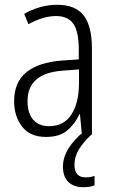

<svg xmlns="http://www.w3.org/2000/svg" viewBox="-20 -562 475 802"><path d="M219 -542Q295 -542 329.5 -497.5Q364 -453 364 -359V0H322L314 -85H312Q293 -44 261 -17Q229 10 172 10Q106 10 72.5 -33Q39 -76 39 -139Q39 -219 90.5 -260.5Q142 -302 238 -309L309 -314V-355Q309 -431 286 -463Q263 -495 214 -495Q161 -495 99 -461L81 -504Q112 -522 147 -532Q182 -542 219 -542ZM244 -267Q95 -257 95 -140Q95 -88 119 -61.5Q143 -35 185 -35Q247 -35 278.5 -84Q310 -133 310 -216V-272ZM291 126Q291 179 338 179Q349 179 359 177Q369 175 375 173V212Q366 216 354.5 218Q343 220 329 220Q288 220 265.5 198Q243 176 243 134Q243 95 266.5 57.5Q290 20 329 -11L362 0Q327 33 309 63Q291 93 291 126Z"/></svg>

Font: Noto Sans Telugu Condensed Light
Style: Regular
Weight: 300
Width: 3
Designer: Jelle Bosma - Monotype Design Team
Foundry: Monotype Imaging Inc.
Version: Version 2.005; ttfautohint (v1.8.4.7-5d5b)